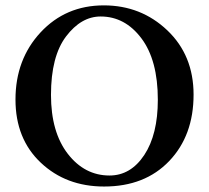

<svg xmlns="http://www.w3.org/2000/svg" viewBox="-20 -678 770 708"><path d="M351.1 -617.2Q279.3 -617.2 223.6 -543.7Q168 -470.2 168 -328.1Q168 -190.9 230 -110.8Q292 -30.8 383.8 -30.8Q461.9 -30.8 512 -106.4Q562 -182.1 562 -310.1Q562 -456.1 501.5 -536.6Q440.9 -617.2 351.1 -617.2ZM693.8 -329.1Q693.8 -178.2 604 -84.2Q514.2 9.8 363.8 9.8Q223.6 9.8 130.4 -78.1Q37.1 -166 37.1 -311Q37.1 -459 129.6 -558.6Q222.2 -658.2 362.8 -658.2Q500 -658.2 596.9 -566.2Q693.8 -474.1 693.8 -329.1Z"/></svg>

Font: Linux Libertine
Style: Semibold
Weight: 600
Designer: Philipp H. Poll
Foundry: Philipp H. Poll
Version: Version 5.1.2 ; ttfautohint (v0.9)